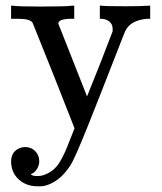

<svg xmlns="http://www.w3.org/2000/svg" viewBox="-20 -451 568 675"><path d="M118 116Q118 130 110 143Q102 156 91 160Q87 162 91 164Q98 168 111 168Q126 168 140 162Q170 150 188 122Q206 94 225 43L242 0L170 -183L95 -370Q88 -385 43 -385H34H19V-431H26Q37 -428 122 -428Q216 -428 233 -431H241V-385H232Q185 -385 185 -368L286 -112Q286 -113 332 -227L376 -341V-350Q376 -366 364 -375.5Q352 -385 334 -385H331V-431H337Q346 -429 422 -429Q477 -429 503 -431H508V-385H497Q441 -380 422 -345Q420 -343 378 -234.5Q336 -126 289 -8.5Q242 109 227 131Q188 191 134 203Q129 204 113 204Q72 204 45.5 179.5Q19 155 19 116Q19 93 33.5 79.5Q48 66 69 66Q90 66 104 80.5Q118 95 118 116Z"/></svg>

Font: KaTeX_Main
Style: Regular
Weight: 400
Version: Version 1.1; ttfautohint (v1.3)